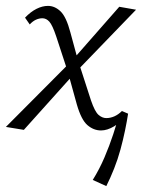

<svg xmlns="http://www.w3.org/2000/svg" viewBox="-24 -438 486 652"><path d="M319 5Q294 5 273 -13Q252 -31 237 -83L206 -195L167 -314Q154 -353 143.5 -364.5Q133 -376 120 -376Q109 -376 98 -371Q87 -366 77 -355L61 -378Q80 -398 100 -408Q120 -418 139 -418Q162 -418 181.5 -399.5Q201 -381 215 -328L240 -236L285 -97Q298 -59 310.5 -48Q323 -37 337 -37Q351 -37 364.5 -43Q378 -49 390 -61L411 -52Q387 -23 363.5 -9Q340 5 319 5ZM57 3 -4 -7 216 -228 232 -192ZM238 -198 223 -235 381 -415 438 -405ZM337 194 291 173Q314 136 331 96Q348 56 360.5 18Q373 -20 381 -51L411 -52Q407 -26 400.5 5.5Q394 37 385 70Q376 103 363.5 134.5Q351 166 337 194Z"/></svg>

Font: Ysabeau Office Light
Style: Italic
Weight: 300
Italic angle: -12°
Designer: Christian Thalmann (Catharsis Fonts)
Version: Version 2.001;gftools[0.9.30]; featfreeze: tnum,lnum,ss02